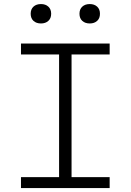

<svg xmlns="http://www.w3.org/2000/svg" viewBox="-20 -950 660 970"><path d="M278.5 0V-730H341.5V0ZM534 -730V-675H86V-730ZM86 -55H534V0H86ZM135 -880.5Q135 -903.5 149.2 -916.5Q163.5 -929.5 187 -929.5Q210 -929.5 224.2 -916.5Q238.5 -903.5 238.5 -880.5Q238.5 -857.5 224.2 -844.5Q210 -831.5 187 -831.5Q163.5 -831.5 149.2 -844.5Q135 -857.5 135 -880.5ZM381.5 -880.5Q381.5 -903.5 395.8 -916.5Q410 -929.5 433.5 -929.5Q456.5 -929.5 470.8 -916.5Q485 -903.5 485 -880.5Q485 -857.5 470.8 -844.5Q456.5 -831.5 433.5 -831.5Q410 -831.5 395.8 -844.5Q381.5 -857.5 381.5 -880.5Z"/></svg>

Font: Monaspace Neon Var
Style: Regular
Weight: 400
Designer: Riley Cran and the Lettermatic Team
Version: Version 1.000 (Monaspace Neon Var)